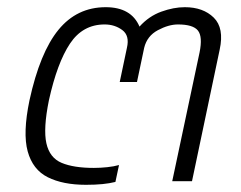

<svg xmlns="http://www.w3.org/2000/svg" viewBox="-20 -504 669 534"><path d="M219 10Q155 10 113 -11Q71 -32 57 -83Q43 -134 62 -225Q91 -358 142.5 -421Q194 -484 274 -484Q345 -484 368 -430Q394 -459 428.5 -471.5Q463 -484 494 -484Q545 -484 574.5 -455Q604 -426 591 -366L514 0H459L535 -358Q544 -402 530.5 -419Q517 -436 475 -436Q449 -436 419 -420Q389 -404 381 -371L361 -276H313L333 -371Q341 -405 320 -420.5Q299 -436 271 -436Q210 -436 174.5 -382.5Q139 -329 116 -225Q100 -146 109 -105.5Q118 -65 151.5 -51Q185 -37 241 -37Q259 -37 278 -39Q297 -41 311 -45L301 2Q285 6 265 8Q245 10 219 10Z"/></svg>

Font: Kanit ExtraLight
Style: Italic
Weight: 275
Italic angle: -12°
Designer: Katatrad Team
Foundry: CadsonDemak
Version: Version 2.000; ttfautohint (v1.8.3)